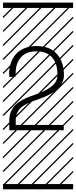

<svg xmlns="http://www.w3.org/2000/svg" viewBox="-23 -990 577 1453"><path d="M459.5 -44.4V-4.4H47.4V-81.5Q47.4 -115.7 59.3 -144Q71.3 -172.4 88.4 -190.9Q105.5 -209.5 133.3 -226.1Q161.1 -242.7 182.9 -251.7Q204.6 -260.7 236.3 -271.5Q275.4 -284.7 304.7 -298.3Q334 -312 359.6 -330.3Q385.3 -348.6 398.7 -371.6Q412.1 -394.5 412.1 -421.9Q412.1 -510.7 370.8 -556.2Q329.6 -601.6 253.9 -601.6Q175.3 -601.6 135.3 -555.9Q95.2 -510.3 95.2 -435.1Q95.2 -418.9 96.2 -411.1L47.4 -407.2Q46.4 -417 46.4 -435.1Q46.4 -476.1 58.6 -512.2Q70.8 -548.3 95 -577.6Q119.1 -606.9 160.2 -624.3Q201.2 -641.6 253.9 -641.6Q353 -641.6 407 -581.8Q460.9 -522 460.9 -421.9Q460.9 -392.1 448.2 -365.7Q435.5 -339.4 416.5 -320.6Q397.5 -301.8 368.4 -284.7Q339.4 -267.6 313.5 -256.6Q287.6 -245.6 254.9 -234.4Q224.1 -224.1 204.8 -216.1Q185.5 -208 162.6 -194.8Q139.6 -181.6 126.7 -167Q113.8 -152.3 105 -130.6Q96.2 -108.9 96.2 -81.5V-44.4ZM0 402.8H530.3V442.9H0ZM0 -970.2H530.3V-930.2H0ZM526.9 410.6 533.7 417.5 525.4 425.8 518.6 418.9ZM526.9 304.7 533.7 311.5 419.4 425.8 412.6 418.9ZM526.9 198.7 533.7 205.6 313.5 425.8 306.6 418.9ZM526.9 92.3 533.7 99.1 207.5 425.8 200.7 418.9ZM526.9 -13.2 533.7 -6.3 101.6 425.8 94.7 418.9ZM526.9 -119.1 533.7 -112.3 3.4 418 -3.4 411.1ZM526.9 -225.6 533.7 -218.8 3.4 311.5 -3.4 304.7ZM526.9 -331.5 533.7 -324.7 3.4 205.6 -3.4 198.7ZM526.9 -438 533.7 -431.2 3.4 99.1 -3.4 92.3ZM526.9 -543.5 533.7 -536.6 3.4 -6.3 -3.4 -13.2ZM526.9 -649.4 533.7 -642.6 3.4 -112.3 -3.4 -119.1ZM526.9 -755.9 533.7 -749 3.4 -218.8 -3.4 -225.6ZM526.9 -861.8 533.7 -855 3.4 -324.7 -3.4 -331.5ZM516.6 -958 523.4 -951.2 3.4 -431.2 -3.4 -438ZM411.1 -958 418 -951.2 3.4 -536.6 -3.4 -543.5ZM305.2 -958 312 -951.2 3.4 -642.6 -3.4 -649.4ZM198.7 -958 205.6 -951.2 3.4 -749 -3.4 -755.9ZM92.3 -958 99.1 -951.2 3.4 -855 -3.4 -861.8Z"/></svg>

Font: AzarMehrMSRS3
Style: Regular
Weight: 1
Designer: Amin Abedi
Version: Version 1.00